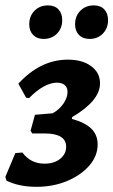

<svg xmlns="http://www.w3.org/2000/svg" viewBox="-23 -694 427 723"><path d="M114.5 9.5Q49 9.5 1.6 -13.6L-2.9 -27.8L34.8 -117.6L61.4 -119.7Q92.1 -77.7 144.8 -77.7Q180.7 -77.7 203.4 -95.8Q226.1 -113.9 226.1 -141.3Q226.1 -166.1 206.1 -178.7Q186.1 -191.4 146.6 -191.4H98.7L92.1 -201.5L108.6 -261.7L175.1 -267.4Q199.8 -280.8 215.6 -303.5Q231.3 -326.2 231.3 -347.9Q231.3 -364.5 220.8 -373.6Q210.2 -382.7 191.3 -382.7Q168.5 -382.7 141.3 -368Q114.2 -353.2 86.5 -324.6L75.4 -326L46.1 -378.9Q129.4 -469.4 232.3 -469.4Q287.1 -469.4 320.3 -444.9Q353.6 -420.4 353.6 -380.3Q353.6 -346.8 326.8 -315Q300 -283.2 248.6 -253L247.6 -246.2Q297.4 -232.8 321.1 -209.3Q344.7 -185.8 344.7 -150.4Q344.7 -106.6 313.3 -70.4Q281.8 -34.2 229.6 -12.4Q177.3 9.5 114.5 9.5ZM314.3 -547.4Q289.2 -547.4 274.5 -562.4Q259.7 -577.4 259.7 -602.3Q259.7 -633.5 279.6 -653.6Q299.5 -673.7 330.4 -673.7Q355.6 -673.7 369.7 -658.7Q383.9 -643.7 383.9 -618.3Q383.9 -587.5 364.2 -567.4Q344.6 -547.4 314.3 -547.4ZM141.2 -547.4Q116.5 -547.4 101.8 -562.4Q87.1 -577.4 87.1 -602.3Q87.1 -633.5 107 -653.6Q126.8 -673.7 157.8 -673.7Q183 -673.7 197.1 -658.7Q211.3 -643.7 211.3 -618.3Q211.3 -587.5 191.6 -567.4Q172 -547.4 141.2 -547.4Z"/></svg>

Font: Alegreya
Style: Italic
Weight: 400
Italic angle: -7°
Designer: Juan Pablo del Peral
Foundry: Huerta Tipografica
Version: Version 2.009